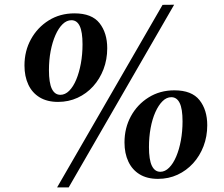

<svg xmlns="http://www.w3.org/2000/svg" viewBox="-20 -783 948 812"><path d="M225.5 -352Q179.5 -352 147.8 -371.2Q116 -390.5 99.8 -425.2Q83.5 -460 83.5 -506Q83.5 -567.5 111 -617.2Q138.5 -667 186.2 -696.8Q234 -726.5 295 -726.5Q368.5 -726.5 401 -685Q433.5 -643.5 433.5 -579Q433.5 -531.5 417.8 -490.2Q402 -449 374 -418Q346 -387 308 -369.5Q270 -352 225.5 -352ZM235.5 -382Q255.5 -382 272.8 -399.2Q290 -416.5 302.5 -446.5Q315 -476.5 322 -514.8Q329 -553 329 -595.5Q329 -648 317.2 -672.8Q305.5 -697.5 282 -697.5Q262 -697.5 244.8 -680.8Q227.5 -664 214.5 -634.5Q201.5 -605 194.2 -567Q187 -529 187 -486.5Q187 -433 199.2 -407.5Q211.5 -382 235.5 -382ZM667.5 -762.5 716.5 -763 270.5 9.5H221.5ZM648 -26.5Q602 -26.5 570.5 -45.8Q539 -65 522.8 -99.8Q506.5 -134.5 506.5 -180.5Q506.5 -242 533.8 -291.8Q561 -341.5 608.8 -371.2Q656.5 -401 717.5 -401Q791 -401 823.8 -359.5Q856.5 -318 856.5 -253.5Q856.5 -206 840.8 -164.8Q825 -123.5 796.8 -92.5Q768.5 -61.5 730.8 -44Q693 -26.5 648 -26.5ZM658 -56.5Q678 -56.5 695.2 -73.8Q712.5 -91 725.2 -121Q738 -151 745 -189.5Q752 -228 752 -270Q752 -322.5 740 -347.2Q728 -372 704.5 -372Q684.5 -372 667.5 -355.2Q650.5 -338.5 637.2 -309Q624 -279.5 617 -241.5Q610 -203.5 610 -161Q610 -107.5 622.2 -82Q634.5 -56.5 658 -56.5Z"/></svg>

Font: Merriweather 120pt ExtraBold
Style: Italic
Weight: 800
Italic angle: -7.8°
Version: Version 2.101